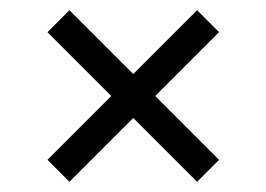

<svg xmlns="http://www.w3.org/2000/svg" viewBox="-20 -549 520 376"><path d="M73 -236 198 -361 73 -486 116 -529 241 -404 366 -529 409 -486 284 -361 409 -236 366 -193 241 -318 116 -193Z"/></svg>

Font: Mona Sans Condensed
Style: Regular
Weight: 400
Width: 3
Designer: Deni Anggara
Foundry: GitHub
Version: Version 2.000